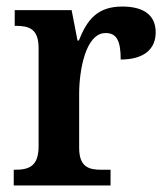

<svg xmlns="http://www.w3.org/2000/svg" viewBox="-20 -567 510 587"><path d="M22 0H318V-48H290C252 -48 222 -56 222 -115V-280C222 -350 241 -466 303 -466C338 -466 349 -440 349 -385C419 -385 456 -416 456 -468C456 -517 424 -547 354 -547C277 -547 246 -506 221 -443H217L199 -536H25V-488H28C69 -488 98 -479 98 -420V-120C98 -57 67 -48 25 -48H22Z"/></svg>

Font: Noto Serif Armenian SemiCondensed SemiBold
Style: Regular
Weight: 600
Width: 4
Designer: Monotype Design Team
Foundry: Monotype Imaging Inc.
Version: Version 2.008